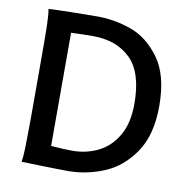

<svg xmlns="http://www.w3.org/2000/svg" viewBox="-81 -797 872 882"><g transform="rotate(10 355.5 -356.5)"><path d="M75.7 -712.9Q105.5 -714.8 176.8 -716.3Q248 -717.8 303.7 -717.8Q381.8 -717.8 459.7 -690.9Q537.6 -664.1 595.9 -585Q654.3 -505.9 654.3 -361.3Q654.3 -226.1 598.1 -144.3Q542 -62.5 460.2 -28.8Q378.4 4.9 293.5 4.9Q253.4 4.9 177 2.9Q100.6 1 75.7 0Q80.1 -23.4 81.3 -67.4Q82.5 -111.3 83 -192.4V-222.2V-488.3Q83 -582.5 81.8 -634.8Q80.6 -687 75.7 -712.9ZM296.4 -90.3Q360.8 -90.3 416 -117.2Q471.2 -144 505.6 -202.6Q540 -261.2 540 -351.6Q540 -497.6 474.6 -561.5Q409.2 -625.5 298.3 -625.5Q254.4 -625.5 196.8 -623V-95.2Q250.5 -90.3 296.4 -90.3Z"/></g></svg>

Font: Lesson One Medium
Style: Regular
Weight: 500
Designer: But Ko, Victor Gaultney, Annie Olsen, Julie Remington, Don Collingsworth, Eric Hays, Becca Hirsbrunner
Version: Version 1.100